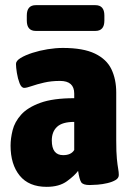

<svg xmlns="http://www.w3.org/2000/svg" viewBox="-20 -717 505 745"><path d="M161 8Q92 8 56.5 -35.5Q21 -79 21 -152Q21 -180 29 -212Q37 -244 62 -272Q87 -300 136.5 -318Q186 -336 268 -336V-354Q268 -403 213 -403Q179 -403 151 -396.5Q123 -390 103 -383Q83 -376 74 -376Q63 -376 56 -394Q49 -412 45.5 -434Q42 -456 42 -469Q42 -481 60 -492Q78 -503 106 -512Q134 -521 165 -526Q196 -531 224 -531Q303 -531 348.5 -509Q394 -487 412.5 -448Q431 -409 431 -358V-172Q431 -126 433.5 -101Q436 -76 438.5 -62.5Q441 -49 441 -38Q441 -26 428.5 -18.5Q416 -11 397 -6.5Q378 -2 359 -0.5Q340 1 328 1Q302 1 295 -10Q288 -21 283 -54Q270 -36 240 -14Q210 8 161 8ZM225 -115Q256 -115 268 -135V-244Q222 -244 201.5 -225Q181 -206 181 -172Q181 -115 225 -115ZM119 -597Q84 -597 84 -637V-657Q84 -697 119 -697H350Q385 -697 385 -657V-637Q385 -597 350 -597Z"/></svg>

Font: Asap Condensed ExtraBold
Style: Regular
Weight: 800
Width: 3
Designer: Pablo Cosgaya
Foundry: Omnibus-Type
Version: Version 3.001; ttfautohint (v1.8.4.7-5d5b)